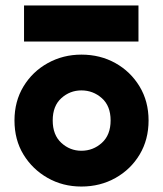

<svg xmlns="http://www.w3.org/2000/svg" viewBox="-20 -677 597 703"><path d="M278 6Q210 6 154.5 -25.5Q99 -57 66 -111Q33 -165 33 -236Q33 -306 66 -360.5Q99 -415 155 -446Q211 -477 278 -477Q347 -477 402.5 -446Q458 -415 491 -360.5Q524 -306 524 -236Q524 -166 491.5 -111.5Q459 -57 403 -25.5Q347 6 278 6ZM278 -125Q321 -125 353 -154Q385 -183 385 -236Q385 -289 353 -317.5Q321 -346 278 -346Q236 -346 204.5 -317.5Q173 -289 173 -236Q173 -183 204.5 -154Q236 -125 278 -125ZM68 -525V-657H487V-525Z"/></svg>

Font: Lil Grotesk Black
Style: Regular
Weight: 900
Designer: Bastien Sozeau
Foundry: NBR — Bastien Sozeau
Version: Version 3.003; ttfautohint (v1.8.4.7-5d5b);gftools[0.9.33]